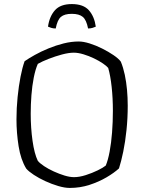

<svg xmlns="http://www.w3.org/2000/svg" viewBox="-20 -924 709 944"><path d="M323 0Q298 0 266 -9.5Q234 -19 202.5 -33.5Q171 -48 146 -64.5Q121 -81 109 -95Q82 -139 71.5 -205Q61 -271 61 -337Q61 -392 66.5 -446.5Q72 -501 81 -547Q90 -593 101 -623Q121 -637 151.5 -654Q182 -671 218.5 -686Q255 -701 293 -710.5Q331 -720 367 -720Q390 -720 420.5 -710.5Q451 -701 482 -685.5Q513 -670 538 -653Q563 -636 574 -621Q586 -592 593.5 -556.5Q601 -521 604.5 -482.5Q608 -444 608 -404Q608 -343 602 -285Q596 -227 586 -178.5Q576 -130 565 -96Q541 -74 503.5 -52Q466 -30 420 -15Q374 0 323 0ZM344 -53Q370 -53 401.5 -63Q433 -73 460.5 -86.5Q488 -100 500 -110Q511 -136 519 -178.5Q527 -221 531 -273Q535 -325 535 -379Q535 -441 529 -496.5Q523 -552 512 -590Q505 -599 486 -612Q467 -625 442 -637Q417 -649 390.5 -657Q364 -665 343 -665Q318 -665 284.5 -656Q251 -647 219 -634.5Q187 -622 166 -610Q154 -583 146 -542.5Q138 -502 134.5 -456Q131 -410 131 -365Q131 -295 140 -231.5Q149 -168 166 -133Q176 -121 197 -107Q218 -93 244.5 -81Q271 -69 297 -61Q323 -53 344 -53ZM333 -904Q390 -904 417 -873.5Q444 -843 451 -793Q445 -790 435 -787Q425 -784 413 -784Q405 -826 387 -841Q369 -856 333 -856Q297 -856 279.5 -841Q262 -826 254 -784Q241 -784 232 -787Q223 -790 216 -793Q223 -843 250 -873.5Q277 -904 333 -904Z"/></svg>

Font: Texturina 12pt Thin
Style: Regular
Weight: 250
Designer: Guillermo Torres Carreño
Foundry: Omnibus-Type
Version: Version 1.002